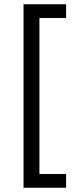

<svg xmlns="http://www.w3.org/2000/svg" viewBox="-20 -762 354 906"><path d="M91 -742V124H292V59H166V-677H292V-742Z"/></svg>

Font: Juman Normal
Style: Regular
Weight: 300
Designer: Bandar Raffah (Arabic) Julieta Ulanovsky (Latin)
Foundry: Caramella
Version: Version 5.022;PS 005.022;hotconv 1.0.88;makeotf.lib2.5.64775